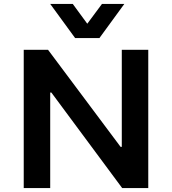

<svg xmlns="http://www.w3.org/2000/svg" viewBox="-20 -959 877 979"><path d="M101 0V-705H225L595 -210H601V-705H736V0H603L242 -487H236V0ZM363 -765 236 -939H351L425 -838L500 -939H614L487 -765Z"/></svg>

Font: Nunito Sans 6pt
Style: Bold
Weight: 700
Version: Version 3.101;gftools[0.9.27]